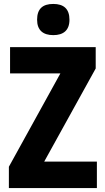

<svg xmlns="http://www.w3.org/2000/svg" viewBox="-20 -953 534 973"><path d="M250 -933C197 -933 168 -909 168 -853C168 -799 199 -775 250 -775C301 -775 332 -799 332 -853C332 -908 303 -933 250 -933ZM471 0V-134H204L465 -606V-714H31V-581H286L25 -108V0Z"/></svg>

Font: Noto Sans Myanmar UI Condensed ExtraBold
Style: Regular
Weight: 800
Width: 3
Designer: Monotype Design Team
Foundry: Monotype Imaging Inc.
Version: Version 2.103